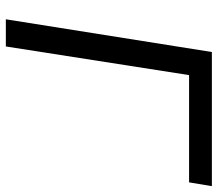

<svg xmlns="http://www.w3.org/2000/svg" viewBox="-64 -681 745 657"><g transform="rotate(90 308.5 -352.5)"><path d="M46 0 158 -705H617L604 -627H237L139 0Z"/></g></svg>

Font: Mulish Medium
Style: Italic
Weight: 500
Italic angle: -9°
Designer: Vernon Adams
Foundry: Vernon Adams
Version: Version 3.603; ttfautohint (v1.8.3)